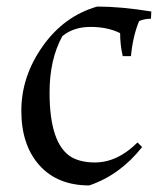

<svg xmlns="http://www.w3.org/2000/svg" viewBox="-20 -553 481 585"><path d="M269 -58Q338 -58 399 -119L413 -105Q346 -20 252 12Q155 12 100 -49.5Q45 -111 45 -215.5Q45 -320 110 -412Q175 -504 276 -533Q349 -533 441 -518L440 -496Q421 -496 404 -489Q385 -444 379 -382H354Q346 -416 346 -452Q308 -471 256 -471Q204 -471 170 -443Q131 -372 131 -271Q131 -114 198 -74Q227 -58 269 -58Z"/></svg>

Font: Almendra SC
Style: Regular
Weight: 400
Designer: Ana Sanfelippo
Foundry: Ana Sanfelippo
Version: Version 1.003